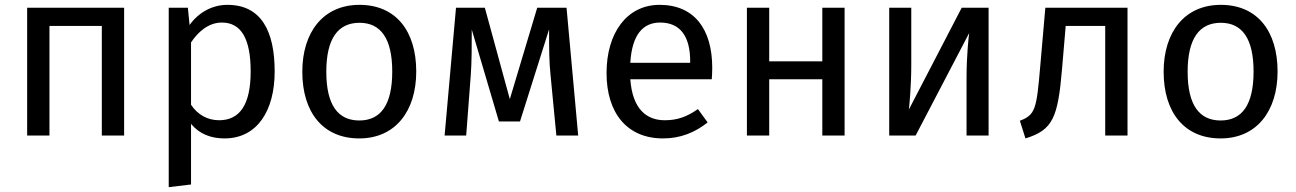

<svg xmlns="http://www.w3.org/2000/svg" viewBox="-20 -559 5347 792"><path d="M92 -527V0H184V-452H400V0H492V-527Z M676 213 768 202V-48C802 -7 849 12 906 12C1042 12 1113 -104 1113 -264C1113 -430 1058 -539 918 -539C858 -539 801 -510 762 -456L755 -527H676ZM768 -384C796 -426 839 -466 895 -466C974 -466 1014 -401 1014 -264C1014 -126 968 -63 884 -63C836 -63 795 -86 768 -127Z M1227 -263C1227 -96 1312 12 1462 12C1611 12 1697 -101 1697 -264C1697 -431 1613 -539 1463 -539C1313 -539 1227 -426 1227 -263ZM1326 -263C1326 -401 1375 -465 1463 -465C1550 -465 1598 -401 1598 -264C1598 -126 1550 -62 1462 -62C1374 -62 1326 -126 1326 -263Z M1814 0H1903L1922 -250C1926 -305 1926 -371 1926 -437L2038 -58H2125L2245 -438C2245 -359 2245 -307 2251 -249L2275 0H2365L2317 -527H2196L2083 -150L1980 -527H1861Z M2715 12C2788 12 2847 -13 2899 -54L2859 -109C2813 -77 2774 -63 2722 -63C2646 -63 2589 -110 2580 -232H2916C2917 -244 2918 -261 2918 -279C2918 -440 2843 -539 2701 -539C2565 -539 2482 -422 2482 -258C2482 -91 2568 12 2715 12ZM2703 -466C2786 -466 2827 -409 2827 -306V-300H2580C2587 -417 2633 -466 2703 -466Z M3153 0V-232H3372V0H3464V-527H3372V-306H3153V-527H3061V0Z M3757 0 3978 -423C3976 -411 3967 -331 3967 -238V0H4058V-527H3947L3729 -107C3731 -120 3739 -207 3739 -289V-527H3648V0Z M4210 12C4324 -23 4344 -75 4361 -276L4376 -452H4539V0H4631V-527H4292L4271 -286C4256 -112 4252 -85 4187 -61Z M4780 -263C4780 -96 4865 12 5015 12C5164 12 5250 -101 5250 -264C5250 -431 5166 -539 5016 -539C4866 -539 4780 -426 4780 -263ZM4879 -263C4879 -401 4928 -465 5016 -465C5103 -465 5151 -401 5151 -264C5151 -126 5103 -62 5015 -62C4927 -62 4879 -126 4879 -263Z"/></svg>

Font: FiraGO Unicode
Style: Regular
Weight: 400
Designer: bBox Type
Foundry: bBox Type GmbH
Version: Version 1.001;PS 001.001;hotconv 1.0.88;makeotf.lib2.5.64775